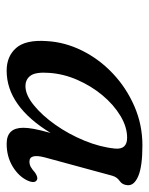

<svg xmlns="http://www.w3.org/2000/svg" viewBox="44 -798 448 577"><g transform="rotate(90 268.5 -510.0)"><path d="M453.5 -420Q441.5 -374 466 -374Q475 -374 482.5 -378.2Q490 -382.5 499.5 -391Q514 -400.5 521 -396.5Q533 -390.5 523 -368Q510.5 -341.5 480.8 -323.5Q451 -305.5 412.5 -305.5Q364.5 -305.5 364.5 -355.5Q364.5 -369 367.8 -387Q371 -405 380 -437.5Q299.5 -305.5 193 -305.5Q149.5 -305.5 124.5 -334.2Q99.5 -363 104 -426Q107 -480.5 132.5 -532Q158 -583.5 201 -624.2Q244 -665 299.5 -689.2Q355 -713.5 417.5 -713.5Q480.5 -713.5 509.8 -701Q539 -688.5 537 -668.5Q536 -653 524.2 -645Q512.5 -637 508.5 -622.5ZM199.5 -433.5Q196.5 -393.5 207.5 -377.8Q218.5 -362 239.5 -362Q265.5 -362 296.2 -386.8Q327 -411.5 355.2 -451.5Q383.5 -491.5 403 -538.8Q422.5 -586 427 -631Q430.5 -667.5 394.5 -667.5Q362 -667.5 328.8 -647.5Q295.5 -627.5 267.2 -593.8Q239 -560 220.8 -518.5Q202.5 -477 199.5 -433.5Z"/></g></svg>

Font: Fraunces 9pt S050
Style: Italic
Weight: 400
Italic angle: -16°
Version: Version 1.000; ttfautohint (v1.8.3)